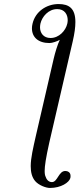

<svg xmlns="http://www.w3.org/2000/svg" viewBox="-20 -718 393 950"><path d="M141 -601C139 -593 138 -585 138 -578C138 -534 169 -505 225 -505C239 -505 264 -514 276 -521C265 -499 252 -455 246 -429L157 -44C144 14 132 64 132 104C132 134 138 159 154 178C172 199 208 212 227 212C282 212 322 185 328 163C329 159 329 156 329 152C329 133 313 128 303 128C270 128 265 183 237 183C224 183 212 175 206 157C203 151 201 143 201 128C201 104 207 63 224 -13L340 -514C349 -553 353 -584 353 -609C353 -676 322 -698 270 -698C210 -698 155 -661 141 -601ZM313 -601C305 -566 272 -530 230 -530C195 -530 178 -555 178 -583C178 -589 179 -595 180 -601C188 -636 220 -673 263 -673C300 -673 315 -646 315 -618C315 -612 314 -606 313 -601Z"/></svg>

Font: Libertinus Serif
Style: Italic
Weight: 400
Italic angle: -12°
Designer: Philipp H. Poll, Khaled Hosny
Foundry: Caleb Maclennan
Version: Version 7.050;RELEASE